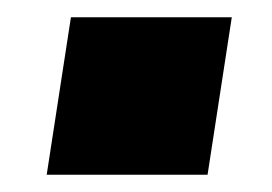

<svg xmlns="http://www.w3.org/2000/svg" viewBox="-20 -388 315 222"><path d="M34 -186 62 -368H248L220 -186Z"/></svg>

Font: Winston ExtraBold
Style: Italic
Weight: 800
Italic angle: -9°
Designer: Original fonts by Vernon Adams / Changes by Cristiano Sobral
Foundry: Original fonts by Vernon Adams / Changes by Cristiano Sobral
Version: Version 2.503;July 17, 2020;FontCreator 13.0.0.2655 64-bit